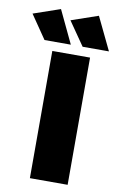

<svg xmlns="http://www.w3.org/2000/svg" viewBox="-183 -988 646 1042"><g transform="rotate(10 140.0 -466.5)"><path d="M66 -933 -82 -882 7 -752H152ZM275 -933 127 -882 217 -752H362ZM59 -701V0H267V-701Z"/></g></svg>

Font: Montserrat ExtraBold
Style: Regular
Weight: 800
Designer: Julieta Ulanovsky
Foundry: Julieta Ulanovsky
Version: Version 4.000